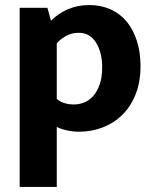

<svg xmlns="http://www.w3.org/2000/svg" viewBox="-20 -511 610 761"><path d="M293 11Q268 11 244 5.5Q220 0 205 -8V230H58V-480H168L182 -429Q211 -458 249.5 -474.5Q288 -491 334 -491Q380 -491 418 -474Q456 -457 482 -425.5Q508 -394 522.5 -349Q537 -304 537 -249Q537 -187 518 -138.5Q499 -90 466 -57Q433 -24 388.5 -6.5Q344 11 293 11ZM292 -381Q262 -381 239 -367Q216 -353 205 -339V-119Q230 -97 274 -97Q294 -97 314 -105Q334 -113 349.5 -130.5Q365 -148 375 -176Q385 -204 385 -245Q385 -302 361 -341.5Q337 -381 292 -381Z"/></svg>

Font: Mukta Malar ExtraBold
Style: Regular
Weight: 800
Designer: Aadarsh Rajan, Girish Dalvi, Yashodeep Gholap
Foundry: Ek Type
Version: Version 2.538;PS 1.000;hotconv 16.6.51;makeotf.lib2.5.65220;